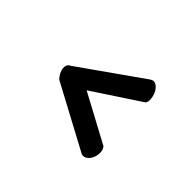

<svg xmlns="http://www.w3.org/2000/svg" viewBox="-49 -836 504 504"><g transform="rotate(-45 203.5 -584.0)"><path d="M124 -477.5Q117.2 -471.7 107.4 -471.2Q97.7 -470.7 88.4 -474.1Q79.1 -477.5 72.8 -484.9Q66.4 -492.2 68.4 -502L164.1 -680.7Q165 -683.6 171.9 -688.5Q178.7 -693.4 186.5 -695.8Q194.3 -698.2 201.7 -696.8Q209 -695.3 212.9 -686.5L332 -517.6Q340.8 -506.8 336.4 -498Q332 -489.3 322.3 -483.9Q312.5 -478.5 300.8 -477.1Q289.1 -475.6 283.2 -480.5L196.3 -612.3Z"/></g></svg>

Font: Shadows Into Light Two
Style: Regular
Weight: 400
Designer: Kimberly Geswein
Foundry: Kimberly Geswein
Version: Version 1.003 2012